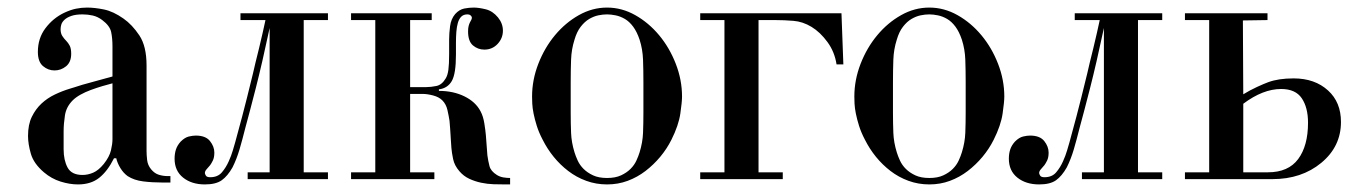

<svg xmlns="http://www.w3.org/2000/svg" viewBox="-20 -473 3600 507"><path d="M277 -271V-351Q277 -372 273.5 -388.5Q270 -405 250 -420Q238 -429 225 -432Q212 -435 198 -435Q180 -435 168.5 -431Q157 -427 150.5 -421Q144 -415 142 -408.5Q140 -402 140 -396Q140 -385 144.5 -378Q149 -371 155 -365Q160 -360 164 -352.5Q168 -345 168 -331Q168 -309 154.5 -298Q141 -287 124 -287Q107 -287 93.5 -298.5Q80 -310 80 -336Q80 -372 100 -398.5Q120 -425 149 -439Q166 -447 180.5 -450Q195 -453 210 -453Q230 -453 254.5 -448Q279 -443 306 -424Q329 -408 348 -379.5Q367 -351 367 -300V-74Q367 -64 368.5 -50.5Q370 -37 379 -26Q388 -15 399.5 -11.5Q411 -8 423 -8H430V9H409Q382 9 358 6Q334 3 317 -8Q306 -16 298 -29Q290 -42 287 -55H281Q264 -21 242 -3.5Q220 14 186 14Q164 14 140 6.5Q116 -1 96 -18Q69 -41 61.5 -67Q54 -93 54 -114Q54 -144 64 -164.5Q74 -185 89.5 -199.5Q105 -214 125 -223.5Q145 -233 165 -239Q169 -240 176.5 -242.5Q184 -245 197 -249Q210 -253 229.5 -258Q249 -263 277 -271ZM277 -105V-253Q265 -250 250 -245.5Q235 -241 220 -235.5Q205 -230 192.5 -223Q180 -216 172 -208Q155 -191 151.5 -168.5Q148 -146 148 -126V-79Q148 -50 158.5 -30.5Q169 -11 198 -11Q212 -11 226 -17Q240 -23 254 -40Q269 -59 273 -76Q277 -93 277 -105Z M692 -18V-399Q672 -305 655.5 -240.5Q639 -176 628 -136Q620 -104 612.5 -78.5Q605 -53 594 -31Q581 -8 565.5 3Q550 14 521 14Q486 14 463.5 -4Q441 -22 441 -54Q441 -67 444.5 -78Q448 -89 457 -99Q468 -110 478.5 -112.5Q489 -115 497 -115Q523 -115 534.5 -100.5Q546 -86 546 -70Q546 -57 542 -49Q538 -41 535 -37Q530 -31 525.5 -26Q521 -21 521 -16Q521 -14 523.5 -9.5Q526 -5 535 -5Q555 -5 566 -18Q577 -31 584 -47Q586 -51 590 -61.5Q594 -72 601 -97Q608 -122 619.5 -165.5Q631 -209 648 -279Q650 -289 654.5 -307Q659 -325 664 -345.5Q669 -366 673.5 -386Q678 -406 681 -420H615V-438H846V-420H782V-18H846V0H634V-18Z M1139 -237V-233Q1177 -233 1206.5 -218.5Q1236 -204 1249 -179Q1256 -166 1259 -147Q1262 -128 1263 -116L1267 -63Q1269 -48 1272.5 -34.5Q1276 -21 1292 -11Q1300 -6 1309.5 -4.5Q1319 -3 1327 -3V14H1315Q1300 14 1283.5 13.5Q1267 13 1250.5 9.5Q1234 6 1219 -1Q1204 -8 1193 -21Q1180 -36 1176.5 -53Q1173 -70 1172 -82Q1171 -95 1170.5 -104Q1170 -113 1169.5 -120.5Q1169 -128 1168.5 -135.5Q1168 -143 1167 -154Q1165 -167 1161.5 -182.5Q1158 -198 1148 -208Q1139 -217 1123.5 -221Q1108 -225 1096 -225H1063V-18H1127V0H907V-18H971V-420H907V-438H1120V-420H1063V-243H1106Q1118 -243 1132.5 -246Q1147 -249 1157 -266Q1162 -274 1164 -288.5Q1166 -303 1166 -330V-369Q1166 -385 1168.5 -404Q1171 -423 1182 -436Q1193 -448 1206 -450.5Q1219 -453 1231 -453Q1244 -453 1262.5 -448.5Q1281 -444 1295 -427Q1308 -411 1308 -392Q1308 -372 1294 -357Q1280 -342 1259 -342Q1242 -342 1229 -353Q1216 -364 1216 -390Q1216 -399 1217.5 -404.5Q1219 -410 1221 -414Q1223 -418 1224.5 -420.5Q1226 -423 1226 -427Q1226 -429 1223 -432Q1220 -435 1214 -435Q1204 -435 1198 -429Q1192 -423 1189 -412.5Q1186 -402 1185 -388.5Q1184 -375 1184 -360V-329Q1184 -278 1173 -259Q1162 -240 1139 -237Z M1583 -453Q1622 -453 1657.5 -433Q1693 -413 1720.5 -380Q1748 -347 1764.5 -304.5Q1781 -262 1781 -218Q1781 -204 1776.5 -173Q1772 -142 1753 -104Q1741 -80 1723.5 -59Q1706 -38 1684.5 -21.5Q1663 -5 1637.5 4.5Q1612 14 1583 14Q1554 14 1528 4.5Q1502 -5 1480.5 -21.5Q1459 -38 1442 -59Q1425 -80 1413 -104Q1403 -123 1397.5 -140.5Q1392 -158 1389 -173Q1386 -188 1385.5 -199.5Q1385 -211 1385 -218Q1385 -262 1401.5 -304.5Q1418 -347 1445.5 -380Q1473 -413 1508.5 -433Q1544 -453 1583 -453ZM1487 -256V-176Q1487 -147 1488 -122Q1489 -97 1497 -71Q1500 -61 1505.5 -49Q1511 -37 1521 -27Q1531 -17 1546 -10Q1561 -3 1583 -3Q1605 -3 1620 -10Q1635 -17 1645 -27Q1655 -37 1660.5 -49Q1666 -61 1669 -71Q1677 -97 1678 -122Q1679 -147 1679 -176V-256Q1679 -288 1678 -315.5Q1677 -343 1669 -368Q1662 -389 1652 -402.5Q1642 -416 1630 -423Q1618 -430 1605.5 -432.5Q1593 -435 1583 -435Q1572 -435 1560 -432.5Q1548 -430 1536 -423Q1524 -416 1513.5 -402.5Q1503 -389 1497 -368Q1489 -343 1488 -315.5Q1487 -288 1487 -256Z M1893 -18V-420H1829V-438H2202L2207 -303H2189Q2184 -336 2165 -362Q2146 -388 2123 -402Q2100 -416 2075 -418Q2050 -420 2027 -420H1983V-18H2047V0H1829V-18Z M2434 -453Q2473 -453 2508.5 -433Q2544 -413 2571.5 -380Q2599 -347 2615.5 -304.5Q2632 -262 2632 -218Q2632 -204 2627.5 -173Q2623 -142 2604 -104Q2592 -80 2574.5 -59Q2557 -38 2535.5 -21.5Q2514 -5 2488.5 4.5Q2463 14 2434 14Q2405 14 2379 4.5Q2353 -5 2331.5 -21.5Q2310 -38 2293 -59Q2276 -80 2264 -104Q2254 -123 2248.5 -140.5Q2243 -158 2240 -173Q2237 -188 2236.5 -199.5Q2236 -211 2236 -218Q2236 -262 2252.5 -304.5Q2269 -347 2296.5 -380Q2324 -413 2359.5 -433Q2395 -453 2434 -453ZM2338 -256V-176Q2338 -147 2339 -122Q2340 -97 2348 -71Q2351 -61 2356.5 -49Q2362 -37 2372 -27Q2382 -17 2397 -10Q2412 -3 2434 -3Q2456 -3 2471 -10Q2486 -17 2496 -27Q2506 -37 2511.5 -49Q2517 -61 2520 -71Q2528 -97 2529 -122Q2530 -147 2530 -176V-256Q2530 -288 2529 -315.5Q2528 -343 2520 -368Q2513 -389 2503 -402.5Q2493 -416 2481 -423Q2469 -430 2456.5 -432.5Q2444 -435 2434 -435Q2423 -435 2411 -432.5Q2399 -430 2387 -423Q2375 -416 2364.5 -402.5Q2354 -389 2348 -368Q2340 -343 2339 -315.5Q2338 -288 2338 -256Z M2895 -18V-399Q2875 -305 2858.5 -240.5Q2842 -176 2831 -136Q2823 -104 2815.5 -78.5Q2808 -53 2797 -31Q2784 -8 2768.5 3Q2753 14 2724 14Q2689 14 2666.5 -4Q2644 -22 2644 -54Q2644 -67 2647.5 -78Q2651 -89 2660 -99Q2671 -110 2681.5 -112.5Q2692 -115 2700 -115Q2726 -115 2737.5 -100.5Q2749 -86 2749 -70Q2749 -57 2745 -49Q2741 -41 2738 -37Q2733 -31 2728.5 -26Q2724 -21 2724 -16Q2724 -14 2726.5 -9.5Q2729 -5 2738 -5Q2758 -5 2769 -18Q2780 -31 2787 -47Q2789 -51 2793 -61.5Q2797 -72 2804 -97Q2811 -122 2822.5 -165.5Q2834 -209 2851 -279Q2853 -289 2857.5 -307Q2862 -325 2867 -345.5Q2872 -366 2876.5 -386Q2881 -406 2884 -420H2818V-438H3049V-420H2985V-18H3049V0H2837V-18Z M3434 -149Q3434 -189 3417.5 -213.5Q3401 -238 3363 -238Q3315 -238 3263 -199V-18H3328Q3382 -18 3408 -53Q3434 -88 3434 -149ZM3521 -151Q3521 -86 3469 -43Q3417 0 3340 0H3263H3109V-18H3173V-420H3109V-438H3327V-420L3262 -419L3263 -224Q3281 -235 3299.5 -243.5Q3318 -252 3329 -256Q3356 -266 3396 -266Q3452 -266 3487 -234Q3521 -203 3521 -151Z"/></svg>

Font: EIisabethische
Style: Book
Weight: 400
Designer: Salychow
Version: Version 1.3